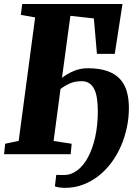

<svg xmlns="http://www.w3.org/2000/svg" viewBox="-24 -763 673 950"><path d="M1.5 -51.8 68.4 -65.9 149.9 -676.8 79.1 -689.5 85.9 -743.2H582L543.9 -496.6H455.6L440.4 -671.9L324.2 -684.6L282.7 -377.9Q309.1 -398.4 341.3 -411.9Q373.5 -425.3 410.2 -425.3Q467.8 -425.3 506.6 -411.6Q545.4 -397.9 569.3 -372.3Q593.3 -346.7 603.5 -310.3Q613.8 -273.9 613.8 -228.5Q613.8 -179.2 603.3 -130.6Q592.8 -82 573.5 -38.1Q554.2 5.9 526.1 43.2Q498 80.6 462.9 107.9Q427.7 135.3 386 150.9Q344.2 166.5 297.4 166.5Q292 166.5 284.9 166Q277.8 165.5 270.8 164.6Q263.7 163.6 257.3 162.1Q251 160.6 247.6 159.2L254.4 102.1Q260.7 103 271 103Q281.2 103 292.5 103Q328.1 103 358.6 79.8Q389.2 56.6 411.6 14.9Q434.1 -26.9 447 -85Q460 -143.1 460 -213.4Q460 -248 455.8 -275.6Q451.7 -303.2 442.1 -322.3Q432.6 -341.3 417.2 -351.3Q401.9 -361.3 379.4 -361.3Q348.6 -361.3 324 -351.1Q299.3 -340.8 275.4 -322.8L241.2 -65.4L330.6 -51.8L325.7 0H-3.9Z"/></svg>

Font: Merriweather UltraBold
Style: Italic
Weight: 900
Italic angle: -7°
Designer: Eben Sorkin ( eben@eyebytes.com )
Foundry: Eben Sorkin ( eben@eyebytes.com )
Version: Version 1.52; ttfautohint (v1.4.1)